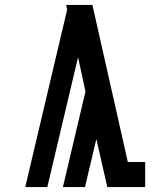

<svg xmlns="http://www.w3.org/2000/svg" viewBox="-20 -755 640 775"><path d="M323 0H234L325 -386L295 -524L171 0H82L251 -716L247 -735H353L496 -101H566V0H413L369 -194Z"/></svg>

Font: Iosevka HT Extended
Style: Bold
Weight: 700
Width: 7
Monospace: yes
Designer: Belleve Invis
Foundry: Belleve Invis
Version: Version 32.3.0; ttfautohint (v1.8.4)